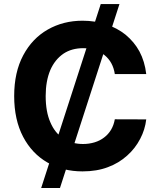

<svg xmlns="http://www.w3.org/2000/svg" viewBox="-20 -840 792 952"><path d="M277.3 92.3H184.1L479.5 -819.8H572.3ZM705.1 -472.7H549.3Q544.9 -502.9 531.7 -526.9Q519 -549.8 498 -566.9Q478 -583.5 451.2 -592.3Q423.8 -601.1 392.6 -601.1Q335.4 -601.1 294.4 -573.7Q252 -544.4 229.5 -492.7Q206.5 -438.5 206.5 -363.8Q206.5 -285.6 230 -232.9Q252.4 -180.2 294.9 -152.8Q336.4 -126 391.6 -126Q421.9 -126 449.2 -134.3Q476.1 -142.6 496.1 -158.2Q516.6 -173.3 530.8 -196.8Q544.4 -220.2 549.3 -248.5L705.1 -248Q699.2 -197.3 675.3 -151.9Q650.4 -104 610.8 -68.8Q569.3 -31.2 515.1 -11.2Q460 9.8 389.2 9.8Q291.5 9.8 215.3 -34.2Q138.7 -78.1 94.7 -161.6Q50.3 -246.1 50.3 -363.8Q50.3 -481.9 95.2 -565.9Q139.6 -649.4 216.8 -693.4Q293.9 -737.3 389.2 -737.3Q451.2 -737.3 506.8 -719.2Q561 -701.2 602.5 -668Q646 -631.8 671.4 -585Q697.8 -535.6 705.1 -472.7Z"/></svg>

Font: My Font
Style: Bold
Weight: 500
Designer: Rasmus Andersson
Foundry: rsms
Version: Version 0.001